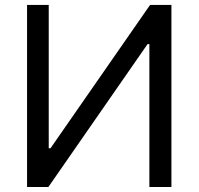

<svg xmlns="http://www.w3.org/2000/svg" viewBox="-20 -747 793 767"><path d="M88.1 -727.3H174.7V-154.8H181.8L579.5 -727.3H664.8V0H576.7V-571H569.6L173.3 0H88.1Z"/></svg>

Font: Inter Alia
Style: Regular
Weight: 400
Designer: Rasmus Andersson (Latin, Greek, Cyrillic etc.) and Evan from Shavian.info (Shavian, old style figures)
Foundry: Shavian.info
Version: Version 0.001;git-37ab20767